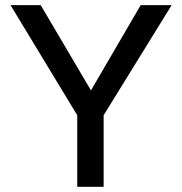

<svg xmlns="http://www.w3.org/2000/svg" viewBox="-20 -719 701 739"><path d="M20.5 -699.2H136.7L330.1 -371.1L521.5 -699.2H640.6L378.9 -275.4V0H277.3V-275.4Z"/></svg>

Font: Druckschrift BY WOK
Style: Medium
Weight: 400
Version: Version 001.000